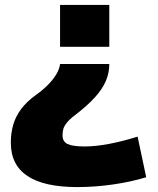

<svg xmlns="http://www.w3.org/2000/svg" viewBox="-20 -540 643 780"><path d="M424 -280Q424 -244 410 -211Q396 -178 365.5 -144.5Q335 -111 287 -74Q263 -56 251.5 -41.5Q240 -27 237 -15Q234 -3 234 10Q234 35 254.5 45Q275 55 324 55Q368 55 423.5 44.5Q479 34 539 15L574 180Q512 199 438.5 209.5Q365 220 294 220Q24 220 24 40Q24 1 33.5 -32.5Q43 -66 65.5 -96.5Q88 -127 127 -155Q155 -175 176 -196.5Q197 -218 209.5 -239.5Q222 -261 224 -280ZM424 -520V-350H224V-520Z"/></svg>

Font: M PLUS 1 Thin Black
Style: Regular
Weight: 900
Version: Version 1.001